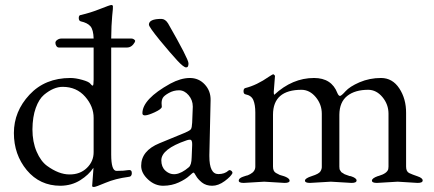

<svg xmlns="http://www.w3.org/2000/svg" viewBox="-20 -724 1723 763"><path d="M220.2 14.2Q138.2 14.2 86.4 -47.9Q35.2 -109.9 35.2 -195.3Q35.2 -281.2 97.2 -347.7Q159.2 -414.1 259.8 -414.1Q280.3 -414.1 306.6 -406.7Q333 -399.4 338.9 -391.6Q344.7 -383.8 348.6 -383.8Q352.1 -383.8 352.1 -408.2V-535.2H213.9Q208 -535.2 204.1 -541Q200.2 -546.9 200.2 -553.7Q200.2 -560.5 207.5 -565.4Q214.8 -570.8 224.1 -570.8H352.1Q351.1 -606 339.4 -619.6Q327.6 -633.3 300.8 -639.2Q293 -641.6 293 -652.3Q293 -663.1 299.8 -664.1Q338.9 -672.9 377.9 -688.5Q417 -704.1 422.4 -704.1Q427.7 -704.1 428.7 -699.7Q429.7 -695.3 425.8 -660.2Q422.4 -625 421.9 -570.8H502.9Q507.8 -570.8 512.7 -567.4Q517.6 -564 517.1 -560.1L516.1 -559.1Q516.1 -558.1 516.1 -557.1Q503.9 -535.2 484.9 -535.2H421.9V-109.9Q421.9 -44.9 442.9 -44.9Q473.6 -44.9 488.8 -47.9Q503.9 -50.8 503.9 -36.1Q503.9 -21.5 490.2 -21Q438.5 -14.2 399.4 2.4Q360.4 19 353.5 19Q346.2 19 346.2 15.1L351.1 -50.8V-57.1Q333 -29.3 298.8 -7.8Q264.6 13.7 220.2 14.2ZM229 -378.9Q192.9 -378.9 154.8 -347.2Q134.8 -330.1 122.1 -294.9Q109.4 -259.8 108.9 -210Q108.9 -160.2 125.5 -121.6Q142.1 -83 167 -64.9Q213.9 -30.8 255.9 -30.8Q297.9 -30.3 325.2 -56.6Q352.5 -83 352.1 -120.1V-254.9Q352.5 -300.8 318.4 -339.8Q284.2 -378.9 229 -378.9Z M729 -472.7Q729.5 -456.1 719.7 -456.1Q710 -456.1 684.6 -483.4Q659.2 -510.7 615.2 -564Q571.8 -617.2 571.8 -626Q571.8 -648.9 621.1 -648.9Q636.7 -648.9 647.9 -630.9Q729 -489.3 729 -472.7ZM545.9 -273.9Q545.9 -330.1 656.7 -391.6Q698.7 -414.1 734.4 -414.1Q770 -414.1 793.9 -388.2Q817.9 -362.3 816.9 -325.2L812 -108.9V-103Q812 -32.2 847.7 -32.2Q872.6 -32.2 887.7 -45.9Q891.6 -49.8 897.5 -46.4Q903.3 -43 903.8 -37.1V-36.1Q897.9 -22.9 873 -4.4Q847.7 14.2 823.2 14.2Q798.8 14.2 782.2 1Q765.6 -12.7 758.8 -25.4Q752 -38.1 749 -38.1Q746.1 -38.1 731.9 -24.9Q717.8 -11.7 690.4 1Q663.1 13.7 629.4 14.2Q595.7 14.6 568.4 -10.7Q541 -36.1 541 -64.9Q541 -125 613.8 -154.8L715.8 -196.8Q734.9 -205.1 738.8 -210.9Q742.7 -216.8 743.7 -236.8L746.1 -298.8V-300.8Q746.1 -326.2 729.5 -345.7Q712.9 -365.2 691.4 -365.2Q669.9 -365.2 650.9 -354.5Q631.8 -343.8 627 -335Q622.1 -326.2 622.1 -314L623 -299.8Q623 -291 594.7 -277.8Q545.9 -255.4 545.9 -273.9ZM621.1 -86.9Q621.1 -61 636.7 -46.4Q674.3 -11.7 730 -59.1Q741.2 -67.9 741.7 -99.1L743.7 -147.9Q744.6 -168.9 734.9 -168.9Q728 -168.9 720.7 -166Q621.1 -131.8 621.1 -86.9Z M1064.9 -268.1V-62Q1064.9 -43 1076.7 -36.6Q1088.4 -30.3 1091.8 -28.8Q1130.9 -19 1130.9 -5.9Q1130.9 2.9 1110.8 2.9L1029.8 -2L948.7 2.9Q928.7 2.9 928.7 -6.3Q928.7 -15.6 945.3 -21.5Q961.9 -27.3 964.4 -27.3Q966.8 -28.3 974.6 -32.2Q994.6 -43 994.6 -62V-276.9Q994.6 -307.6 986.8 -326.2Q979 -344.7 955.6 -349.1Q947.8 -350.6 947.8 -361.3Q947.8 -372.1 954.6 -374Q1000.5 -385.3 1049.8 -419.9Q1062 -427.7 1064.9 -428.7Q1067.9 -429.7 1072.8 -422.9L1067.9 -358.9Q1067.9 -349.1 1069.8 -347.2Q1141.6 -414.1 1228 -414.1Q1297.9 -414.1 1320.8 -354Q1325.7 -342.8 1331.1 -342.8Q1336.4 -342.8 1353 -361.3Q1369.6 -379.9 1408.7 -397Q1448.7 -414.1 1494.1 -414.1Q1539.6 -414.1 1566.9 -372.6Q1594.2 -331.1 1593.8 -274.9V-62Q1593.8 -42 1606.4 -36.1Q1618.7 -30.3 1639.2 -23.4Q1659.7 -16.6 1659.7 -6.8Q1659.7 2.9 1639.6 2.9L1560.5 -2L1478 2.9Q1458 2.9 1458 -6.3Q1458 -15.6 1481 -23.9Q1481.9 -23.9 1484.9 -24.9Q1518.1 -34.7 1522.9 -51.8Q1523.9 -56.6 1523.9 -62V-272Q1523.9 -309.1 1500 -337.9Q1476.1 -366.7 1443.8 -367.2Q1390.6 -367.2 1359.9 -342.8Q1329.1 -318.4 1328.6 -268.1V-62Q1328.6 -50.8 1331.5 -47.4Q1334.5 -43.9 1335.4 -41.5Q1336.4 -39.1 1340.8 -37.1Q1344.7 -35.2 1346.2 -33.7Q1347.2 -32.2 1353 -30.3Q1358.9 -28.3 1363.8 -26.4Q1368.7 -23.9 1374 -23.9Q1397 -16.6 1397 -6.8Q1397 2.9 1377 2.9L1294.9 -2L1211.9 2.9Q1191.9 2.9 1191.9 -6.3Q1191.9 -15.6 1219.7 -24.4Q1247.6 -33.2 1253.4 -43Q1259.3 -52.7 1258.8 -62V-272Q1258.8 -309.1 1234.9 -337.9Q1210.9 -366.7 1178.7 -367.2Q1064.9 -367.2 1064.9 -268.1Z"/></svg>

Font: EBGaramond
Style: Regular
Weight: 400
Version: Version 000.012g